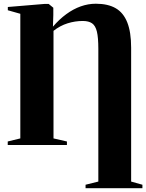

<svg xmlns="http://www.w3.org/2000/svg" viewBox="-20 -778 785 1030"><path d="M439 231.5V213L507.5 196V-516.5Q507.5 -576.5 499.8 -608.5Q492 -640.5 473.8 -653Q455.5 -665.5 424 -665.5Q383 -665.5 342.8 -653Q302.5 -640.5 267 -612.5V-35.5L339 -19V0H21.5V-19L89 -35.5V-704L22 -723V-740.5L220 -757H241L266 -736.5V-697.5L264 -635Q298 -674.5 335.5 -702Q373 -729.5 413 -743.8Q453 -758 494 -758Q559 -758 600.8 -733.8Q642.5 -709.5 663 -657.2Q683.5 -605 683.5 -522V196L744 213V231.5Z"/></svg>

Font: Merriweather 144pt ExtraBold
Style: Regular
Weight: 800
Version: Version 2.100